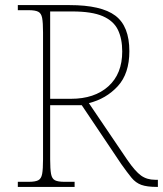

<svg xmlns="http://www.w3.org/2000/svg" viewBox="-20 -734 640 754"><path d="M50 0V-20H93Q118 -20 130 -26Q142 -32 145.5 -51Q149 -70 149 -108V-606Q149 -645 145.5 -663.5Q142 -682 130 -688Q118 -694 93 -694H50V-714H253Q378 -714 433 -672.5Q488 -631 488 -533Q488 -445 442.5 -395.5Q397 -346 329 -329L480 -106Q511 -61 534 -44.5Q557 -28 589 -28H600V0H596Q557 0 535 -8Q513 -16 496.5 -36Q480 -56 456 -90L301 -321H177V-108Q177 -70 180.5 -51Q184 -32 196 -26Q208 -20 233 -20H273V0ZM259 -346Q351 -346 405.5 -395Q460 -444 460 -532Q460 -582 443 -617Q426 -652 383.5 -670.5Q341 -689 264 -689H177V-346Z"/></svg>

Font: Noto Serif Devanagari Thin
Style: Regular
Weight: 100
Designer: Universal Thirst, Indian Type Foundry and the Monotype Design Team
Foundry: Monotype Imaging Inc.
Version: Version 2.004; ttfautohint (v1.8.4.7-5d5b)